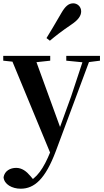

<svg xmlns="http://www.w3.org/2000/svg" viewBox="-27 -875 630 1166"><path d="M98.5 271C181.9 271 248.2 212.5 312 42.9L527.3 -535.7H486.4L405.1 -289.9L318 -49.7L309.1 -25.6L279 46.7C237.8 148.8 196.4 208.3 133.4 235.4L152.6 252.4L187.7 229.9L157.6 194C133.4 165.2 106.3 144.5 71.1 144.5C35.9 144.5 1.5 162 -5.4 201.1C-2.2 244.5 46.6 271 98.5 271ZM285.7 72.2 346.1 -86.2 340.1 -97.3 180.5 -535.7H34.1ZM-7.3 -506.5 93.6 -495.8H179.7L278 -506.5V-535.7H-7.3ZM375.5 -506.5 480.8 -496.1H498.4L580.1 -506.5V-535.7H375.5ZM255.3 -643.7 275.9 -627.8C310.4 -656.7 345.9 -684.8 406 -725.6C448.1 -753.6 465.9 -779.2 465.9 -805.7C465.9 -836.1 441.6 -854.8 418.1 -854.8C389.7 -854.8 369 -836.8 344.9 -794.7C305.8 -726.8 280.8 -685.5 255.3 -643.7Z"/></svg>

Font: Source Han Serif TW VF
Style: Regular
Weight: 250
Designer: Ryoko NISHIZUKA 西塚涼子 (kana & ideographs); Frank Grießhammer (Latin, Greek & Cyrillic); Wenlong ZHANG 张文龙 (bopomofo); San
Foundry: Adobe
Version: Version 2.002;hotconv 1.1.0;makeotfexe 2.6.0